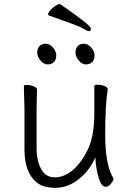

<svg xmlns="http://www.w3.org/2000/svg" viewBox="-20 -885 630 918"><path d="M157 -456 155 -368V-175Q155 -116 177 -76.5Q199 -37 242 -37Q285 -37 327 -71Q368 -105 399.5 -169.5Q431 -234 431 -342V-475Q431 -480 447 -480Q463 -480 479 -474Q495 -468 495 -459V-457Q483 -385 483 -240.5Q483 -96 522 -33V-26Q522 -20 510 -6Q498 8 485 8Q464 8 452 -34Q440 -76 437 -114L436 -133L428 -116Q401 -62 351.5 -24.5Q302 13 244 13Q186 13 155 -13Q97 -60 97 -171V-368L94 -474Q94 -479 109 -479Q124 -479 140.5 -472.5Q157 -466 157 -456ZM208 -577Q189 -577 173.5 -596Q158 -615 158 -634Q158 -653 168.5 -664.5Q179 -676 198 -676Q217 -676 233 -658Q249 -640 249 -620Q249 -600 238 -588.5Q227 -577 208 -577ZM391 -577Q372 -577 356.5 -596Q341 -615 341 -634Q341 -653 351.5 -664.5Q362 -676 381 -676Q400 -676 416 -658Q432 -640 432 -620Q432 -600 421 -588.5Q410 -577 391 -577ZM415 -748Q415 -736 404 -736Q399 -736 379.5 -747.5Q360 -759 312 -776Q264 -793 214 -811Q210 -812 210 -818Q210 -824 220 -835.5Q230 -847 243.5 -856Q257 -865 262 -865H268Q415 -764 415 -748ZM214 -811Z"/></svg>

Font: LXGW WenKai Lite Light
Style: Regular
Weight: 300
Designer: LXGW / Fontworks Inc.
Foundry: LXGW / Fontworks Inc.
Version: Version 1.511; March 25, 2025